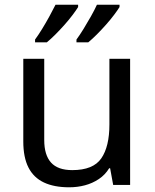

<svg xmlns="http://www.w3.org/2000/svg" viewBox="-20 -786 658 816"><path d="M533 -536V0H461L448 -71H444Q427 -43 400 -25Q373 -7 341 1.5Q309 10 274 10Q210 10 166.5 -10.5Q123 -31 101 -74Q79 -117 79 -185V-536H168V-191Q168 -127 197 -95Q226 -63 287 -63Q376 -63 410.5 -113Q445 -163 445 -257V-536ZM488 -756Q480 -743 465 -723Q450 -703 430.5 -681Q411 -659 391.5 -639.5Q372 -620 355 -606H305V-618Q319 -637 335 -663Q351 -689 366.5 -716.5Q382 -744 392 -766H488ZM312 -756Q304 -743 289 -723Q274 -703 254.5 -681Q235 -659 215.5 -639.5Q196 -620 179 -606H129V-618Q143 -637 159 -663Q175 -689 190 -716.5Q205 -744 216 -766H312Z"/></svg>

Font: Noto Sans Meetei Mayek
Style: Regular
Weight: 400
Designer: Monotype Design Team and Neelakash Kshetrimayum
Foundry: Monotype Imaging Inc.
Version: Version 2.002